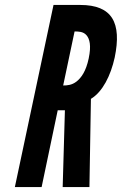

<svg xmlns="http://www.w3.org/2000/svg" viewBox="-20 -755 492 775"><path d="M233 0 242 -310H213L148 0H40L196 -735H304C433 -735 472 -663 443 -523C427 -450 394 -384 347 -356L341 0ZM235 -410C250 -410 270 -411 289 -426C308 -441 327 -467 338 -519C349 -571 342 -598 329 -613C316 -628 296 -628 281 -628Z"/></svg>

Font: League Gothic Italic
Style: Regular
Weight: 400
Designer: Tyler Finck
Foundry: The League of Moveable Type
Version: Version 1.001;PS 001.001;hotconv 1.0.56;makeotf.lib2.0.21325